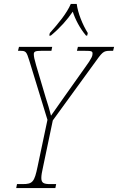

<svg xmlns="http://www.w3.org/2000/svg" viewBox="-20 -951 597 971"><path d="M232 -784 229 -771H237C285 -811 320 -851 348 -892C361 -852 384 -808 415 -771H421L424 -784C397 -827 374 -885 368 -931H338C318 -884 275 -832 232 -784ZM62 0H260L264 -20H235C202 -20 189 -25 189 -51C189 -64 192 -82 198 -108L247 -342L452 -624C498 -688 501 -694 537 -694H552L557 -714H374L369 -694H408C443 -694 448 -692 448 -680C448 -670 446 -658 409 -608L297 -450C276 -420 255 -391 238 -366C231 -393 221 -429 211 -458L163 -620C154 -651 151 -665 151 -677C151 -690 158 -694 189 -694H240L244 -714H76L71 -694H82C111 -694 114 -690 128 -645L220 -345L170 -108C154 -31 145 -20 95 -20H66Z"/></svg>

Font: Noto Serif Condensed Thin
Style: Italic
Weight: 100
Width: 3
Italic angle: -12°
Designer: Monotype Design Team
Foundry: Monotype Imaging Inc.
Version: Version 2.013